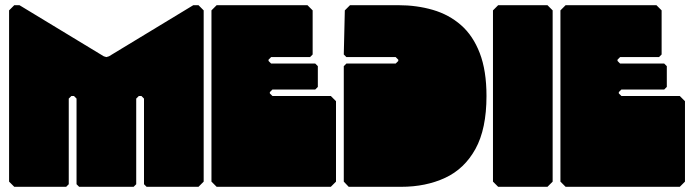

<svg xmlns="http://www.w3.org/2000/svg" viewBox="-20 -720 2675 740"><path d="M35 0 15 -20V-680L35 -700H55L380 -503L390 -500L400 -503L725 -700H745L765 -680V-20L745 0H545L535 -10V-340L525 -350H515L505 -340V-10L495 0H285L275 -10V-340L265 -350H255L245 -340V-10L235 0Z M815 0 795 -20V-680L815 -700H1165L1185 -680V-510L1175 -500H1025L1015 -490V-485L1025 -475H1195L1205 -465V-385L1195 -375H1030L1020 -365V-360L1030 -350H1255L1275 -330V-20L1255 0Z M1324 0 1305 -20V-465L1315 -475H1505L1515 -485V-490L1505 -500H1315L1305 -510L1309 -680L1329 -700H1515Q1586 -700 1648 -682Q1710 -664 1756.5 -623.5Q1803 -583 1829 -515.5Q1855 -448 1855 -350Q1855 -223 1812.5 -146Q1770 -69 1695.5 -34.5Q1621 0 1526 0Z M1900 0 1880 -20V-680L1900 -700H2090L2110 -680V-20L2090 0Z M2160 0 2140 -20V-680L2160 -700H2510L2530 -680V-510L2520 -500H2370L2360 -490V-485L2370 -475H2540L2550 -465V-385L2540 -375H2375L2365 -365V-360L2375 -350H2600L2620 -330V-20L2600 0Z"/></svg>

Font: GTL001
Style: Regular
Weight: 400
Designer: Eli Heuer
Foundry: GTL Type Label
Version: Version 0.100; ttfautohint (v1.8.4.7-5d5b)